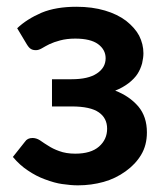

<svg xmlns="http://www.w3.org/2000/svg" viewBox="-20 -541 490 568"><path d="M59.1 -410.2 30.8 -457.5Q59.1 -484.4 103 -503.4Q145.5 -521 206.1 -521Q252.9 -521 290.5 -509.8Q327.1 -499 353 -479.5Q379.4 -458.5 391.6 -435.5Q404.3 -410.2 404.3 -383.3Q404.3 -370.6 400.4 -353.5Q395.5 -335.9 386.7 -322.3Q377.4 -308.1 360.4 -294.9Q342.3 -281.2 320.8 -272.9Q362.8 -256.8 389.2 -226.1Q414.6 -195.8 414.6 -149.4Q414.6 -111.3 397.5 -83Q380.9 -55.2 351.6 -34.2Q321.8 -12.7 286.6 -2.9Q250 7.3 210.4 7.3Q189.9 7.3 163.6 3.4Q142.1 0.5 112.3 -10.7Q86.9 -20 62.5 -36.6Q39.1 -51.8 18.1 -76.7L53.7 -121.6Q61 -132.8 76.2 -132.8Q87.4 -132.8 98.1 -126Q112.8 -115.7 122.6 -109.9Q136.7 -100.6 154.8 -94.2Q175.3 -86.4 202.6 -86.4Q249 -86.4 272.9 -107.4Q296.9 -128.4 296.9 -160.2Q296.9 -191.4 272.5 -208.5Q247.6 -226.1 191.9 -226.1H133.8V-306.6H191.9Q241.2 -306.6 266.6 -323.7Q292.5 -340.8 292.5 -368.7Q292.5 -394 270 -410.6Q247.6 -426.8 202.6 -426.8Q177.7 -426.8 157.7 -421.4Q139.2 -416.5 126 -410.2Q115.2 -404.8 103.5 -397.9Q94.2 -392.6 86.4 -392.6Q77.1 -392.6 71.8 -396Q65.9 -398.9 59.1 -410.2Z"/></svg>

Font: Lato-SemiBold
Style: Bold
Weight: 500
Designer: Lukasz Dziedzic with Adam Twardoch and Botio Nikoltchev
Foundry: tyPoland Lukasz Dziedzic
Version: ""